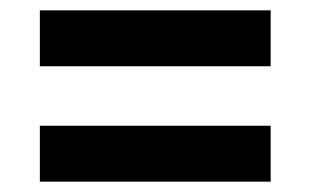

<svg xmlns="http://www.w3.org/2000/svg" viewBox="-20 -518 600 371"><path d="M503 -498V-390H57V-498ZM503 -275V-167H57V-275Z"/></svg>

Font: Roboto Serif SemiCondensed
Style: Bold
Weight: 700
Width: 4
Designer: Greg Gazdowicz
Foundry: Commercial Type
Version: Version 1.007